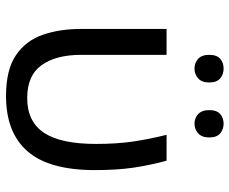

<svg xmlns="http://www.w3.org/2000/svg" viewBox="-84 -686 780 653"><g transform="rotate(90 306.5 -360.0)"><path d="M307 10Q218 10 168.5 -23.5Q119 -57 99 -114.5Q79 -172 79 -243V-536H167V-246Q167 -160 202 -111Q237 -62 314 -62Q394 -62 432 -119Q470 -176 470 -296Q470 -366 462 -421Q454 -476 439 -536H527Q543 -477 551 -421.5Q559 -366 559 -292Q559 -137 495.5 -63.5Q432 10 307 10ZM167 -681Q167 -707 180.5 -718.5Q194 -730 214 -730Q233 -730 247 -718.5Q261 -707 261 -681Q261 -656 247 -643.5Q233 -631 214 -631Q194 -631 180.5 -643.5Q167 -656 167 -681ZM355 -681Q355 -707 368.5 -718.5Q382 -730 401 -730Q420 -730 434 -718.5Q448 -707 448 -681Q448 -656 434 -643.5Q420 -631 401 -631Q382 -631 368.5 -643.5Q355 -656 355 -681Z"/></g></svg>

Font: Noto Sans
Style: Regular
Weight: 400
Designer: Monotype Design Team
Foundry: Monotype Imaging Inc.
Version: Version 1.902